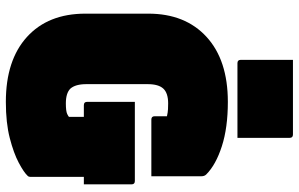

<svg xmlns="http://www.w3.org/2000/svg" viewBox="-198 -778 997 640"><g transform="rotate(90 300.0 -458.5)"><path d="M180 -937H429Q440 -937 440 -926V-752H191Q180 -752 180 -763ZM320 -410H584Q595 -410 595 -399V-240H570V-61Q570 -56 567 -53Q555 -40 523 -23Q491 -6 440.5 7Q390 20 320 20Q181 20 103.5 -50.5Q26 -121 26 -245V-455Q26 -578 103.5 -649Q181 -720 320 -720Q406 -720 468 -700Q530 -680 562 -648Q568 -642 568 -632V-465H379Q368 -465 368 -476V-517Q355 -520 344.5 -520.5Q334 -521 325 -521Q291 -521 276 -505Q261 -489 261 -453V-248Q261 -212 276 -195Q291 -180 325 -180Q351 -180 360.5 -184.5Q370 -189 370 -191V-240H331Q320 -240 320 -251Z"/></g></svg>

Font: Recursive Mn Lnr St XBk
Style: Regular
Weight: 1000
Monospace: yes
Version: Version 1.079;hotconv 1.0.112;makeotfexe 2.5.65598; ttfautoh